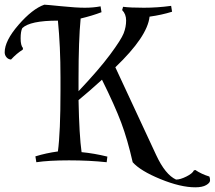

<svg xmlns="http://www.w3.org/2000/svg" viewBox="-128 -684 916 819"><path d="M207 -350V-295Q294 -387 341.5 -451Q389 -515 399.5 -542Q410 -569 410 -596.5Q410 -624 393 -641L397 -655Q428 -651 485.5 -651Q543 -651 602 -659L606 -634Q561 -620 510 -613Q501 -528 364 -397L538 -23Q577 61 623 82Q641 82 667 69Q693 56 699 43L705 41Q732 59 765 69Q768 75 768 85.5Q768 96 751.5 105.5Q735 115 705 115Q642 115 556.5 80Q471 45 438 8Q416 -89 389 -161Q362 -233 307 -344Q251 -293 207 -257Q210 -105 220 -35Q273 -30 330 -16L327 8Q253 0 166.5 0Q80 0 27 8L23 -17Q68 -31 119 -38Q130 -120 130 -296V-355Q130 -486 119 -596H118Q0 -596 -33 -564Q-40 -550 -40 -520Q-40 -490 -30 -479L-31 -472Q-56 -457 -81 -430Q-93 -431 -100.5 -440Q-108 -449 -108 -461Q-108 -510 -49 -578Q10 -646 61 -664Q69 -664 133 -657.5Q197 -651 233.5 -651Q270 -651 301 -657L305 -632Q266 -617 216 -605Q207 -513 207 -350Z"/></svg>

Font: Almendra SC
Style: Regular
Weight: 400
Designer: Ana Sanfelippo
Foundry: Ana Sanfelippo
Version: Version 1.002